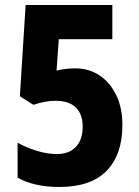

<svg xmlns="http://www.w3.org/2000/svg" viewBox="-20 -734 552 764"><path d="M279 -462Q334 -462 376 -434Q418 -406 442.5 -355.5Q467 -305 467 -236Q467 -119 404.5 -54.5Q342 10 216 10Q116 10 50 -27V-166Q84 -147 126 -134Q168 -121 205 -121Q255 -121 282 -149.5Q309 -178 309 -230Q309 -280 281.5 -306.5Q254 -333 201 -333Q179 -333 156.5 -328.5Q134 -324 113 -317L59 -351L82 -714H427V-578H214L205 -453Q242 -462 279 -462Z"/></svg>

Font: Noto Sans Hebrew Condensed ExtraBold
Style: Regular
Weight: 800
Width: 3
Designer: Monotype Design Team
Foundry: Monotype Imaging Inc.
Version: Version 2.004; ttfautohint (v1.8.4.7-5d5b)